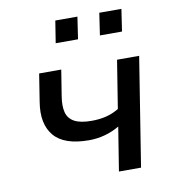

<svg xmlns="http://www.w3.org/2000/svg" viewBox="-81 -791 791 864"><g transform="rotate(-10 314.5 -359.5)"><path d="M393 0 425 -200Q393 -181 357.5 -171.5Q322 -162 286 -162Q172 -162 126 -217Q80 -272 96 -370L116 -497H217L198 -378Q191 -335 198.5 -305.5Q206 -276 233.5 -261Q261 -246 312 -246Q348 -246 378.5 -253.5Q409 -261 437 -278L472 -497H573L494 0ZM415 -618 430 -719H531L516 -618ZM213 -618 229 -719H330L315 -618Z"/></g></svg>

Font: Nunito Sans 7pt Medium
Style: Italic
Weight: 500
Italic angle: -9°
Designer: Vernon Adams
Foundry: Vernon Adams
Version: Version 3.101;gftools[0.9.27]